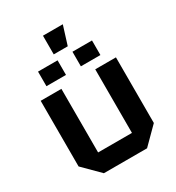

<svg xmlns="http://www.w3.org/2000/svg" viewBox="-207 -1014 1046 1140"><g transform="rotate(-30 316.0 -444.0)"><path d="M574 -560V-110L464 0H168L58 -110V-560H200V-124H432V-560ZM131 -618V-718H265V-618ZM367 -618V-718H501V-618ZM263 -760V-888H399L359 -760Z"/></g></svg>

Font: Tektur SemiBold
Style: Regular
Weight: 600
Designer: Adam Jagosz
Foundry: Adam Jagosz
Version: Version 1.005;gftools[0.9.30]